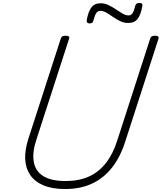

<svg xmlns="http://www.w3.org/2000/svg" viewBox="-20 -1256 1090 1295"><path d="M420 19Q332 19 273 -6Q214 -31 183.5 -76Q153 -121 150 -183Q147 -245 172 -322L390 -996Q393 -1006 400 -1010.5Q407 -1015 423 -1015Q437 -1015 443.5 -1010.5Q450 -1006 446 -995L226 -316Q197 -230 207.5 -166Q218 -102 271.5 -68.5Q325 -35 422 -35Q512 -35 579 -65Q646 -95 694 -156Q742 -217 771 -309L993 -996Q996 -1006 1003 -1010.5Q1010 -1015 1026 -1015Q1055 -1015 1049 -995L826 -305Q792 -197 735 -125Q678 -53 599.5 -17Q521 19 420 19ZM584 -1098Q562 -1098 565 -1120Q575 -1178 596.5 -1206Q618 -1234 658 -1234Q686 -1234 712 -1221.5Q738 -1209 761.5 -1193Q785 -1177 806.5 -1164.5Q828 -1152 847 -1152Q864 -1152 874 -1167Q884 -1182 892 -1216Q896 -1236 920 -1236Q933 -1236 937.5 -1231.5Q942 -1227 940 -1215Q930 -1157 908.5 -1129Q887 -1101 845 -1101Q816 -1101 790.5 -1113.5Q765 -1126 742 -1142Q719 -1158 697.5 -1170.5Q676 -1183 656 -1183Q640 -1183 629.5 -1168Q619 -1153 610 -1118Q609 -1108 602.5 -1103Q596 -1098 584 -1098Z"/></svg>

Font: Playwrite US Trad ExtraLight
Style: Regular
Weight: 250
Designer: Veronika Burian, José Scaglione
Foundry: TypeTogether
Version: Version 1.003